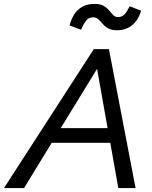

<svg xmlns="http://www.w3.org/2000/svg" viewBox="-72 -952 767 972"><path d="M-51.8 0 402.8 -703.1H479.5L614.3 0H526.9L486.3 -229H189.9L49.8 0ZM419.4 -603.5 235.4 -303.2H472.7ZM520 -798.8Q492.2 -798.8 475.3 -808.6Q458.5 -818.4 447.5 -831.5Q436.5 -844.7 425.8 -854.5Q415 -864.3 398.9 -864.3Q377 -864.3 363.8 -847.4Q350.6 -830.6 338.4 -801.3L280.3 -823.2Q308.6 -932.1 406.7 -932.1Q436 -932.1 452.9 -922.1Q469.7 -912.1 480.5 -898.9Q491.2 -885.7 501 -875.7Q510.7 -865.7 525.9 -865.7Q546.4 -865.7 559.3 -880.4Q572.3 -895 584.5 -920.4L642.6 -897.5Q627.4 -848.6 595.9 -823.7Q564.5 -798.8 520 -798.8Z"/></svg>

Font: Schibsted Grotesk
Style: Italic
Weight: 400
Italic angle: -12°
Designer: Bakken & Baeck AS, Henrik Kongsvoll
Foundry: Schibsted ASA
Version: Version 1.100; ttfautohint (v1.8.4.7-5d5b);gftools[0.9.25]